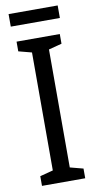

<svg xmlns="http://www.w3.org/2000/svg" viewBox="-95 -894 473 936"><g transform="rotate(-10 141.5 -426.5)"><path d="M262 -853H19V-791H262ZM248 0V-48L183 -65V-649L248 -666V-714H34V-666L99 -649V-65L34 -48V0Z"/></g></svg>

Font: Noto Sans Gurmukhi UI ExtraCondensed
Style: Regular
Weight: 400
Width: 2
Designer: Jelle Bosma - Monotype Design Team
Foundry: Monotype Imaging Inc.
Version: Version 2.004